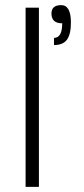

<svg xmlns="http://www.w3.org/2000/svg" viewBox="-20 -730 327 750"><path d="M80 0V-700H132V0ZM257 -642Q257 -596 241.5 -575Q226 -554 191 -554V-582Q223 -582 223 -639Q181 -639 181 -677Q181 -710 219 -710Q257 -710 257 -642Z"/></svg>

Font: Fivo Sans Light
Style: Regular
Weight: 300
Designer: Alexander Slobzheninov
Foundry: Alexander Slobzheninov
Version: 1.0